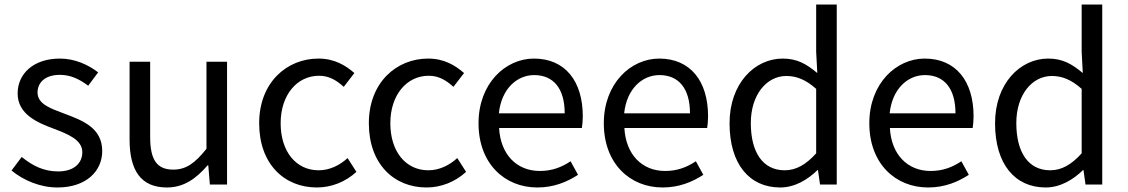

<svg xmlns="http://www.w3.org/2000/svg" viewBox="-20 -816 4987 849"><path d="M234 13C362 13 432 -60 432 -148C432 -251 345 -283 266 -313C205 -336 146 -355 146 -407C146 -449 177 -485 245 -485C294 -485 332 -465 370 -437L414 -496C371 -529 312 -557 245 -557C127 -557 58 -489 58 -403C58 -311 144 -274 220 -246C280 -223 344 -198 344 -143C344 -96 309 -58 237 -58C172 -58 123 -84 76 -122L31 -62C83 -19 157 13 234 13Z M718 13C793 13 847 -26 898 -85H901L908 0H984V-543H893V-158C841 -93 802 -66 746 -66C674 -66 644 -109 644 -210V-543H553V-199C553 -61 604 13 718 13Z M1381 13C1446 13 1508 -12 1556 -56L1517 -117C1483 -86 1439 -63 1389 -63C1289 -63 1221 -146 1221 -271C1221 -396 1293 -481 1391 -481C1435 -481 1468 -461 1500 -432L1547 -493C1508 -527 1459 -557 1388 -557C1249 -557 1126 -452 1126 -271C1126 -91 1237 13 1381 13Z M1866 13C1931 13 1993 -12 2041 -56L2002 -117C1968 -86 1924 -63 1874 -63C1774 -63 1706 -146 1706 -271C1706 -396 1778 -481 1876 -481C1920 -481 1953 -461 1985 -432L2032 -493C1993 -527 1944 -557 1873 -557C1734 -557 1611 -452 1611 -271C1611 -91 1722 13 1866 13Z M2356 13C2430 13 2488 -12 2536 -43L2503 -103C2463 -76 2420 -60 2367 -60C2264 -60 2193 -134 2187 -250H2553C2555 -263 2557 -282 2557 -302C2557 -457 2479 -557 2341 -557C2215 -557 2096 -447 2096 -271C2096 -92 2212 13 2356 13ZM2186 -315C2197 -422 2265 -484 2342 -484C2427 -484 2477 -425 2477 -315Z M2910 13C2984 13 3042 -12 3090 -43L3057 -103C3017 -76 2974 -60 2921 -60C2818 -60 2747 -134 2741 -250H3107C3109 -263 3111 -282 3111 -302C3111 -457 3033 -557 2895 -557C2769 -557 2650 -447 2650 -271C2650 -92 2766 13 2910 13ZM2740 -315C2751 -422 2819 -484 2896 -484C2981 -484 3031 -425 3031 -315Z M3430 13C3495 13 3552 -22 3595 -64H3597L3606 0H3680V-796H3589V-587L3594 -493C3546 -533 3505 -557 3441 -557C3317 -557 3206 -447 3206 -271C3206 -90 3294 13 3430 13ZM3450 -63C3354 -63 3300 -141 3300 -272C3300 -396 3369 -480 3457 -480C3502 -480 3543 -464 3589 -423V-138C3544 -88 3500 -63 3450 -63Z M4084 13C4158 13 4216 -12 4264 -43L4231 -103C4191 -76 4148 -60 4095 -60C3992 -60 3921 -134 3915 -250H4281C4283 -263 4285 -282 4285 -302C4285 -457 4207 -557 4069 -557C3943 -557 3824 -447 3824 -271C3824 -92 3940 13 4084 13ZM3914 -315C3925 -422 3993 -484 4070 -484C4155 -484 4205 -425 4205 -315Z M4604 13C4669 13 4726 -22 4769 -64H4771L4780 0H4854V-796H4763V-587L4768 -493C4720 -533 4679 -557 4615 -557C4491 -557 4380 -447 4380 -271C4380 -90 4468 13 4604 13ZM4624 -63C4528 -63 4474 -141 4474 -272C4474 -396 4543 -480 4631 -480C4676 -480 4717 -464 4763 -423V-138C4718 -88 4674 -63 4624 -63Z"/></svg>

Font: Noto Sans CJK JP Regular
Style: Regular
Weight: 400
Designer: Ryoko NISHIZUKA (kana & ideographs); Paul D. Hunt (Latin, Greek & Cyrillic); Wenlong ZHANG (bopomofo); Sandoll Communica
Foundry: Adobe Systems Incorporated
Version: Version 1.001;PS 1.001;hotconv 1.0.78;makeotf.lib2.5.61930